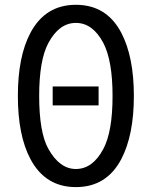

<svg xmlns="http://www.w3.org/2000/svg" viewBox="-20 -762 626 792"><path d="M293 -64.9Q362.3 -64.9 406.2 -147.5Q444.3 -218.8 444.3 -366.2Q444.3 -511.7 406.2 -585Q362.3 -667.5 293 -667.5Q224.1 -667.5 179.7 -585Q141.6 -514.2 141.6 -366.2Q141.6 -215.3 179.7 -147.5Q226.1 -64.9 293 -64.9ZM293 9.8Q167 9.8 105.5 -106Q53.7 -203.6 53.7 -366.2Q53.7 -528.8 105.5 -626.5Q167 -742.2 293 -742.2Q419.9 -742.2 480.5 -626.5Q532.2 -527.3 532.2 -366.2Q532.2 -205.1 480.5 -106Q419.9 9.8 293 9.8ZM197.3 -327.1V-405.3H386.7V-327.1Z"/></svg>

Font: Consola Mono
Style: Book
Weight: 400
Monospace: yes
Version: Version 2.001